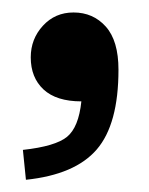

<svg xmlns="http://www.w3.org/2000/svg" viewBox="-20 -152 242 311"><path d="M22 139.2 17.1 90.8Q69.8 85 88.6 69.6Q107.4 54.2 111.8 12.2Q71.3 12.2 50.5 -7.1Q29.8 -26.4 29.8 -59.1Q29.8 -88.9 49.6 -110.4Q69.3 -131.8 99.1 -131.8Q130.9 -131.8 151.4 -108.9Q171.9 -85.9 171.9 -39.1Q171.9 49.3 136.7 90.1Q101.6 130.9 22 139.2Z"/></svg>

Font: Margherita Black
Style: Regular
Weight: 900
Designer: James Puckett
Foundry: Dunwich Type Founders
Version: Version 1.008;hotconv 1.0.109;makeotfexe 2.5.65596